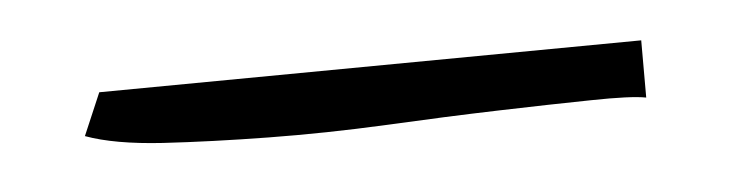

<svg xmlns="http://www.w3.org/2000/svg" viewBox="-23 -546 485 124"><g transform="rotate(-5 220.0 -484.0)"><path d="M42 -502 393.6 -504.9V-467.8Q383.8 -469.7 357.9 -469.2Q332 -468.8 297.9 -467.8Q263.7 -466.8 224.6 -464.8Q185.5 -462.9 148.4 -463.4Q111.3 -463.9 80.1 -465.8Q48.8 -467.8 30.3 -474.6Z"/></g></svg>

Font: Annie Use Your Telescope
Style: Regular
Weight: 400
Designer: Kimberly Geswein
Foundry: Kimberly Geswein
Version: Version 1.002 2001